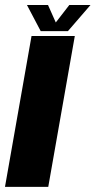

<svg xmlns="http://www.w3.org/2000/svg" viewBox="-52 -732 375 752"><path d="M-32.5 0 71.5 -591H241L137 0ZM107.5 -610 53.5 -712.5H136L166.5 -644L219.5 -712.5H302.5L214 -610Z"/></svg>

Font: Anybody Condensed ExtraBold
Style: Italic
Weight: 800
Width: 3
Italic angle: -10°
Designer: Tyler Finck
Foundry: Etcetera Type Company
Version: Version 1.010; ttfautohint (v1.8.3) -l 8 -r 50 -G 200 -x 14 